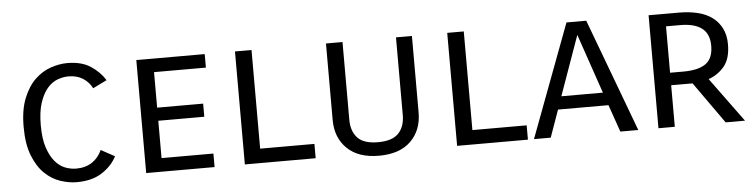

<svg xmlns="http://www.w3.org/2000/svg" viewBox="-40 -754 3717 948"><g transform="rotate(-5 1818.0 -280.0)"><path d="M507 -96Q482 -48 432.5 -16.5Q383 15 308 15Q269 15 227 1Q185 -13 150 -46.5Q115 -80 92.5 -137Q70 -194 70 -280Q70 -364 93 -421Q116 -478 151.5 -512Q187 -546 230 -560.5Q273 -575 312 -575Q382 -575 427 -545.5Q472 -516 498 -474L429 -440Q413 -471 383.5 -490Q354 -509 312 -509Q285 -509 257 -498.5Q229 -488 206.5 -461.5Q184 -435 169.5 -391Q155 -347 155 -280Q155 -214 169.5 -170Q184 -126 206.5 -99.5Q229 -73 256.5 -62.5Q284 -52 311 -52Q357 -52 389.5 -73.5Q422 -95 439 -133Z M963 -252H735V-67H992V0H653V-560H992V-493H735V-317H963Z M1224 -560V-71H1493V0H1142V-560Z M1675 -560V-175Q1675 -118 1705.5 -85Q1736 -52 1807 -52Q1878 -52 1909 -85Q1940 -118 1940 -175V-560H2019V-181Q2019 -93 1964 -39Q1909 15 1806 15Q1704 15 1648.5 -39Q1593 -93 1593 -181V-560Z M2276 -560V-71H2545V0H2194V-560Z M3003 0 2956 -135H2706L2658 0H2575L2785 -560H2883L3092 0ZM2728 -199H2934L2833 -494Z M3525 0 3379 -206H3273V0H3192V-560H3341Q3392 -560 3434 -550Q3476 -540 3506 -518Q3536 -496 3553 -462.5Q3570 -429 3570 -383Q3570 -313 3539 -275Q3508 -237 3460 -220L3621 0ZM3273 -498V-268H3339Q3414 -268 3450.5 -294.5Q3487 -321 3487 -383Q3487 -442 3450.5 -470Q3414 -498 3343 -498Z"/></g></svg>

Font: Carrois Gothic SC
Style: Regular
Weight: 400
Designer: Ralph du Carrois
Foundry: Ralph du Carrois
Version: Version 1.001